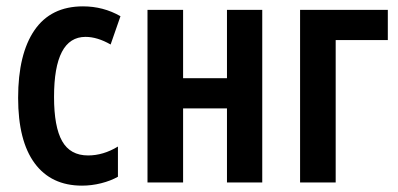

<svg xmlns="http://www.w3.org/2000/svg" viewBox="-20 -574 1251 604"><path d="M238 10Q141 10 89 -60.5Q37 -131 37 -266Q37 -404 88.5 -479Q140 -554 241 -554Q305 -554 359 -523L328 -434Q286 -458 249 -458Q150 -458 150 -269Q150 -175 175.5 -130Q201 -85 257 -85Q305 -85 351 -113V-18Q328 -5 298 2.5Q268 10 238 10Z M444 0V-543H556V-328H694V-543H805V0H694V-233H556V0Z M924 0V-543H1200V-448H1036V0Z"/></svg>

Font: Noto Sans ExtraCondensed SemiBold
Style: Regular
Weight: 600
Width: 2
Designer: Monotype Design Team
Foundry: Monotype Imaging Inc.
Version: Version 2.013; ttfautohint (v1.8.4.7-5d5b)